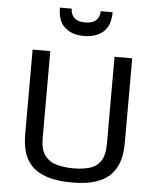

<svg xmlns="http://www.w3.org/2000/svg" viewBox="-62 -1005 875 1067"><g transform="rotate(5 375.5 -471.0)"><path d="M380.4 10.7Q293.9 10.7 238.5 -8.3Q183.1 -27.3 152.3 -60.5Q121.6 -93.8 109.6 -137.5Q97.7 -181.2 97.7 -231V-706.1H196.3V-220.7Q196.3 -155.8 221.9 -123Q247.6 -90.3 289.6 -79.3Q331.5 -68.4 380.4 -68.4Q430.2 -68.4 469.5 -79.3Q508.8 -90.3 531.7 -123Q554.7 -155.8 554.7 -220.7V-706.1H653.3V-231Q653.3 -182.1 641.4 -138.4Q629.4 -94.7 599.6 -61Q569.8 -27.3 516.6 -8.3Q463.4 10.7 380.4 10.7ZM375.5 -806.2Q309.1 -806.2 268.8 -841.3Q228.5 -876.5 228.5 -951.7H294.4Q294.4 -919.9 314.2 -900.9Q334 -881.8 375.5 -881.8Q416.5 -881.8 436.3 -900.9Q456.1 -919.9 456.1 -951.7H522.5Q522.5 -876.5 481.9 -841.3Q441.4 -806.2 375.5 -806.2Z"/></g></svg>

Font: Monda
Style: Regular
Weight: 400
Designer: Vernon Adams
Foundry: Vernon Adams
Version: Version 2.100; ttfautohint (v1.8.3)